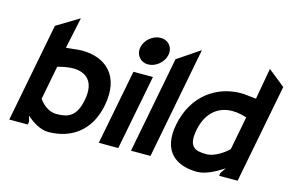

<svg xmlns="http://www.w3.org/2000/svg" viewBox="-88 -878 1661 1094"><g transform="rotate(15 743.0 -331.0)"><path d="M26 0H135L138 -18L129 -51L139 -42C163 -22 210 11 258 11C384 11 499 -55 531 -218C567 -402 464 -487 325 -487C301 -487 266 -481 236 -479H232L271 -663L139 -583ZM174 -164 212 -361C232 -367 269 -376 303 -376C376 -376 436 -335 413 -219C393 -115 343 -100 276 -100C224 -100 186 -143 174 -162Z M641 -591C632 -545 663 -508 708 -508C753 -508 798 -545 807 -591C816 -637 785 -673 740 -673C695 -673 650 -637 641 -591ZM553 -4H668L754 -446H639Z M742 -8H857L984 -666L852 -577Z M952 -218C920 -55 1011 11 1137 11C1185 11 1242 -21 1276 -42L1290 -51L1267 -18L1264 0H1373L1486 -583L1386 -663L1353 -479H1349C1321 -481 1288 -487 1264 -487C1125 -487 988 -402 952 -218ZM1072 -219C1095 -335 1169 -376 1242 -376C1276 -376 1307 -368 1327 -361L1289 -164L1287 -162C1269 -144 1213 -100 1161 -100C1094 -100 1052 -115 1072 -219Z"/></g></svg>

Font: Charger EcoBold
Style: Obl
Weight: 1000
Designer: Jasper
Foundry: Cannot Into Space Fonts
Version: Version 1.1